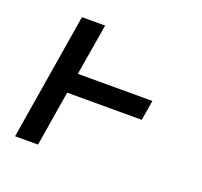

<svg xmlns="http://www.w3.org/2000/svg" viewBox="-98 -642 796 755"><g transform="rotate(20 300.0 -265.0)"><path d="M36 0 123 -530H220L184 -315H496L482 -231H170L132 0Z"/></g></svg>

Font: Iosevka Curly Slab MdEx
Style: Italic
Weight: 500
Width: 7
Italic angle: -9°
Monospace: yes
Designer: Belleve Invis
Foundry: Belleve Invis
Version: Version 11.0.0; ttfautohint (v1.8.3)